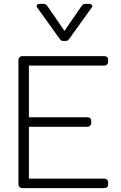

<svg xmlns="http://www.w3.org/2000/svg" viewBox="-20 -969 622 989"><path d="M283 -775 171 -931Q169 -933 169 -938Q169 -943 173 -946Q177 -949 183 -949H202Q213 -949 217 -945.5Q221 -942 228 -932L312 -810L396 -932Q403 -942 407 -945.5Q411 -949 422 -949H441Q449 -949 453.5 -943Q458 -937 453 -931L341 -775Q333 -764 329.5 -761Q326 -758 318 -758H306Q298 -758 294.5 -761Q291 -764 283 -775ZM75 -23V-657Q75 -680 98 -680H514Q526 -680 531.5 -675.5Q537 -671 537 -660V-653Q537 -631 514 -631H129V-365H427Q439 -365 444.5 -360.5Q450 -356 450 -345V-338Q450 -316 427 -316H129V-49H514Q537 -49 537 -27V-20Q537 -9 531.5 -4.5Q526 0 514 0H98Q75 0 75 -23Z"/></svg>

Font: Mitr ExtraLight
Style: Regular
Weight: 250
Designer: Thanarat Vachiruckul
Foundry: Cadson Demak Co.,Ltd.
Version: Version 1.000